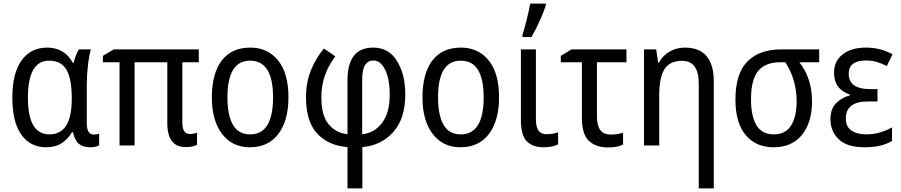

<svg xmlns="http://www.w3.org/2000/svg" viewBox="-20 -813 5038 1073"><path d="M382 -74H388Q398 -27 421.5 -8.5Q445 10 484 10Q516 10 534 -1V-66Q519 -61 504 -61Q465 -61 465 -124V-338Q465 -393 471.5 -448.5Q478 -504 488 -537H421Q411 -522 403.5 -501.5Q396 -481 392 -462H387Q340 -547 244 -547Q152 -547 100.5 -475.5Q49 -404 49 -267Q49 -130 99.5 -60Q150 10 237 10Q290 10 325 -13Q360 -36 382 -74ZM136 -266Q136 -474 254 -474Q323 -474 352 -422.5Q381 -371 381 -267V-259Q381 -62 256 -62Q136 -62 136 -266Z M999 -128V-465H1091V-537H616L555 -501V-465H648V0H732V-465H915V-125Q915 9 1018 9Q1059 9 1081 -4V-72Q1063 -64 1041 -64Q999 -64 999 -128Z M1379 -547Q1274 -547 1219 -474.5Q1164 -402 1164 -269Q1164 -139 1221 -64.5Q1278 10 1376 10Q1480 10 1536 -65Q1592 -140 1592 -269Q1592 -404 1534 -475.5Q1476 -547 1379 -547ZM1378 -474Q1506 -474 1506 -269Q1506 -62 1378 -62Q1312 -62 1281.5 -116Q1251 -170 1251 -269Q1251 -474 1378 -474Z M1690 -271Q1690 -133 1753 -66Q1816 1 1922 9V240H2005V9Q2111 0 2178 -75.5Q2245 -151 2245 -285Q2245 -396 2199 -471.5Q2153 -547 2066 -547Q1922 -547 1922 -365V-63Q1857 -70 1816.5 -118.5Q1776 -167 1776 -269Q1776 -336 1796.5 -393Q1817 -450 1854 -498L1790 -542Q1743 -485 1716.5 -417.5Q1690 -350 1690 -271ZM2158 -284Q2158 -182 2114.5 -125.5Q2071 -69 2004 -63V-365Q2004 -425 2020.5 -450Q2037 -475 2066 -475Q2105 -476 2131.5 -425Q2158 -374 2158 -284Z M2556 -547Q2451 -547 2396 -474.5Q2341 -402 2341 -269Q2341 -139 2398 -64.5Q2455 10 2553 10Q2657 10 2713 -65Q2769 -140 2769 -269Q2769 -404 2711 -475.5Q2653 -547 2556 -547ZM2555 -474Q2683 -474 2683 -269Q2683 -62 2555 -62Q2489 -62 2458.5 -116Q2428 -170 2428 -269Q2428 -474 2555 -474Z M2950 -606Q2973 -645 2996 -696Q3019 -747 3030 -782V-793H2943Q2938 -761 2924 -705Q2910 -649 2900 -619V-606ZM2891 -537V-143Q2891 -57 2924 -23.5Q2957 10 3016 10Q3066 10 3099 -6V-74Q3071 -63 3033 -63Q2975 -63 2975 -144V-537Z M3174 -537 3114 -501V-465H3232V-154Q3232 -62 3271.5 -25.5Q3311 11 3377 11Q3431 11 3462 -5V-71Q3428 -61 3392 -61Q3316 -61 3316 -161V-465H3481V-537Z M3663 -464H3658L3647 -537H3579V0H3664V-279Q3664 -377 3692.5 -425Q3721 -473 3792 -473Q3885 -473 3885 -346V240H3969V-357Q3969 -547 3807 -547Q3762 -547 3723.5 -525.5Q3685 -504 3663 -464Z M4447 -465H4558V-537H4347Q4224 -537 4157 -469.5Q4090 -402 4090 -256Q4090 -127 4147 -58.5Q4204 10 4303 10Q4406 10 4462 -59.5Q4518 -129 4518 -245Q4518 -314 4499 -369.5Q4480 -425 4447 -465ZM4341 -465H4369Q4432 -367 4432 -248Q4432 -161 4401 -111.5Q4370 -62 4304 -62Q4238 -62 4207.5 -113Q4177 -164 4177 -257Q4177 -368 4217 -416.5Q4257 -465 4341 -465Z M4843 -315Q4723 -315 4723 -401Q4723 -475 4820 -475Q4853 -475 4881 -466.5Q4909 -458 4936 -444L4968 -510Q4933 -528 4897.5 -537.5Q4862 -547 4818 -547Q4739 -547 4690 -509.5Q4641 -472 4641 -407Q4641 -314 4729 -285V-280Q4682 -267 4651.5 -235Q4621 -203 4621 -147Q4621 -79 4667.5 -34.5Q4714 10 4811 10Q4862 10 4899 1Q4936 -8 4965 -25V-101Q4935 -84 4898.5 -73Q4862 -62 4820 -62Q4771 -62 4739 -83Q4707 -104 4707 -151Q4707 -246 4831 -246H4884V-315Z"/></svg>

Font: Noto Sans UI SemiCondensed
Style: Regular
Weight: 400
Width: 4
Designer: Monotype Design Team
Foundry: Monotype Imaging Inc.
Version: 1.001